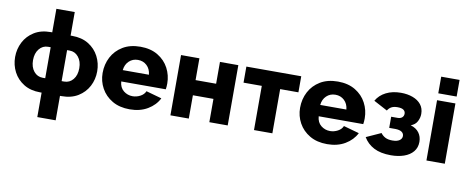

<svg xmlns="http://www.w3.org/2000/svg" viewBox="-76 -1082 4019 1647"><g transform="rotate(10 1934.0 -258.5)"><path d="M301 213V0H288Q204 0 145 -36.5Q86 -73 55 -132.5Q24 -192 24 -262Q24 -332 55 -392Q86 -452 145 -488.5Q204 -525 288 -525H301V-730H461V-525H475Q559 -525 618 -488.5Q677 -452 708 -392Q739 -332 739 -262Q739 -192 708 -132.5Q677 -73 618 -36.5Q559 0 475 0H461V213ZM288 -127H310V-397H288Q241 -397 210.5 -359.5Q180 -322 180 -262Q180 -201 210.5 -164Q241 -127 288 -127ZM453 -127H475Q522 -127 552.5 -164Q583 -201 583 -262Q583 -322 552.5 -359.5Q522 -397 475 -397H453Z M1069 10Q980 10 917 -27Q854 -64 820.5 -125Q787 -186 787 -257Q787 -333 820 -396Q853 -459 916 -497Q979 -535 1069 -535Q1158 -535 1221 -497Q1284 -459 1316.5 -397Q1349 -335 1349 -264Q1349 -235 1345 -213H957Q961 -160 995.5 -132.5Q1030 -105 1074 -105Q1109 -105 1141 -122Q1173 -139 1185 -168L1321 -130Q1290 -68 1224.5 -29Q1159 10 1069 10ZM953 -311H1181Q1176 -361 1144.5 -390.5Q1113 -420 1067 -420Q1021 -420 989.5 -390Q958 -360 953 -311Z M1423 0V-525H1583V-335H1762V-525H1922V0H1762V-203H1583V0Z M2151 0V-385H1992V-525H2470V-385H2311V0Z M2789 10Q2700 10 2637 -27Q2574 -64 2540.5 -125Q2507 -186 2507 -257Q2507 -333 2540 -396Q2573 -459 2636 -497Q2699 -535 2789 -535Q2878 -535 2941 -497Q3004 -459 3036.5 -397Q3069 -335 3069 -264Q3069 -235 3065 -213H2677Q2681 -160 2715.5 -132.5Q2750 -105 2794 -105Q2829 -105 2861 -122Q2893 -139 2905 -168L3041 -130Q3010 -68 2944.5 -29Q2879 10 2789 10ZM2673 -311H2901Q2896 -361 2864.5 -390.5Q2833 -420 2787 -420Q2741 -420 2709.5 -390Q2678 -360 2673 -311Z M3344 9Q3254 9 3195.5 -21.5Q3137 -52 3105 -107L3233 -165Q3249 -143 3273 -130.5Q3297 -118 3335 -118Q3376 -118 3397 -133Q3418 -148 3418 -171Q3418 -193 3400 -206Q3382 -219 3345 -220H3290V-317H3346Q3371 -317 3385 -329.5Q3399 -342 3399 -362Q3399 -383 3382.5 -395Q3366 -407 3330 -407Q3298 -407 3277.5 -396Q3257 -385 3244 -363L3124 -427Q3153 -478 3208.5 -506Q3264 -534 3338 -534Q3395 -534 3441 -517Q3487 -500 3513.5 -467Q3540 -434 3540 -385Q3540 -352 3523.5 -320Q3507 -288 3468 -274Q3517 -259 3541.5 -225.5Q3566 -192 3566 -146Q3566 -96 3537 -61Q3508 -26 3457.5 -8.5Q3407 9 3344 9Z M3653 -585V-730H3813V-585ZM3653 0V-525H3813V0Z"/></g></svg>

Font: Raleway ExtraBold
Style: Regular
Weight: 800
Designer: Matt McInerney, Pablo Impallari, Rodrigo Fuenzalida
Foundry: Matt McInerney, Pablo Impallari, Rodrigo Fuenzalida
Version: Version 4.026